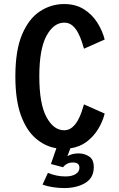

<svg xmlns="http://www.w3.org/2000/svg" viewBox="-20 -726 590 950"><path d="M297 204.5Q269 204.5 240.5 200Q212 195.5 190.5 187.5L217 129.5Q239 138 259.5 142.5Q280 147 304.5 147Q335 147 354 135.5Q373 124 373 104Q373 78 341.5 78Q310 78 292 101.5L232 85.5L259 7.5Q203 -1.5 156.8 -41.2Q110.5 -81 83.2 -156.2Q56 -231.5 56 -348Q56 -477.5 89.5 -556Q123 -634.5 178 -670.2Q233 -706 297.5 -706Q353.5 -706 394.2 -680.8Q435 -655.5 460.8 -615.2Q486.5 -575 498 -530.5L395.5 -485Q391 -501 383.8 -522.8Q376.5 -544.5 365.2 -565.5Q354 -586.5 337.5 -600.2Q321 -614 298 -614Q245.5 -614 210 -548.8Q174.5 -483.5 174.5 -348Q174.5 -212.5 209.8 -147Q245 -81.5 297.5 -81.5Q320 -81.5 336.8 -95.5Q353.5 -109.5 365 -130.2Q376.5 -151 383.8 -172.5Q391 -194 395.5 -209.5L498 -164Q488 -124.5 465.8 -87.8Q443.5 -51 409.2 -25Q375 1 328 8L313.5 47Q336 33 369 33Q397.5 33 420.8 48Q444 63 444 101Q444 154 402 179.2Q360 204.5 297 204.5Z"/></svg>

Font: Trispace SemiCondensed Medium
Style: Regular
Weight: 500
Width: 4
Designer: Tyler Finck
Foundry: Etcetera Type Company
Version: Version 1.210; ttfautohint (v1.8.3)